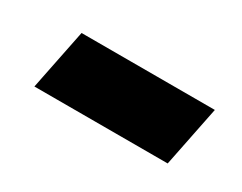

<svg xmlns="http://www.w3.org/2000/svg" viewBox="-34 -489 464 368"><g transform="rotate(30 197.5 -305.0)"><path d="M340 -238H45L72 -372H367Z"/></g></svg>

Font: IBM Plex Sans Var
Style: Italic
Weight: 400
Italic angle: -11.31°
Designer: Mike Abbink, Paul van der Laan, Pieter van Rosmalen
Foundry: Bold Monday
Version: Version 1.001